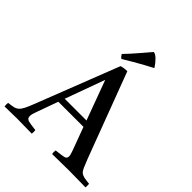

<svg xmlns="http://www.w3.org/2000/svg" viewBox="-267 -1063 1216 1216"><g transform="rotate(45 340.5 -455.0)"><path d="M-22 1Q-24 -15 -22 -31Q6 -34 23 -38Q40 -42 52 -52.5Q64 -63 75 -84.5Q86 -106 101 -145L317 -699Q328 -703 343.5 -705Q359 -707 370 -707L585 -136Q599 -100 608 -79.5Q617 -59 628 -50Q639 -41 656 -37.5Q673 -34 703 -31Q705 -15 703 1Q668 1 631 0Q594 -1 557 -1Q519 -1 480.5 0Q442 1 404 1Q401 -14 404 -31Q453 -36 472 -40.5Q491 -45 491 -64Q491 -72 488 -82Q485 -92 480 -107L423 -261H198L148 -123Q141 -104 137.5 -91.5Q134 -79 134 -69Q134 -47 154.5 -41.5Q175 -36 222 -31Q224 -14 222 1Q188 1 155 0Q122 -1 88 -1Q60 -1 34 0Q8 1 -22 1ZM213 -303H408L310 -569ZM476 -844V-841Q454 -830 420.5 -811.5Q387 -793 351.5 -772.5Q316 -752 289 -735Q278 -741 268 -759Q302 -794 338 -836Q374 -878 402 -911Q418 -911 439.5 -889.5Q461 -868 476 -844Z"/></g></svg>

Font: Tiro Tamil
Style: Regular
Weight: 400
Designer: Tamil: Fernando Mello & Fiona Ross. Latin: John Hudson.
Foundry: Tiro Typeworks Ltd.
Version: Version 1.52